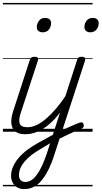

<svg xmlns="http://www.w3.org/2000/svg" viewBox="-20 -905 698 1319"><path d="M153 17Q121 17 99.5 7Q78 -3 67.5 -23.5Q57 -44 57.5 -73Q58 -102 70 -140L185 -494Q190 -506 196 -510.5Q202 -515 216 -515Q233 -515 239 -509Q245 -503 241 -491L124 -134Q106 -81 115.5 -56Q125 -31 168 -31Q178 -31 182 -23.5Q186 -16 184.5 -7Q183 2 175.5 9.5Q168 17 153 17ZM273 -683Q256 -683 244.5 -692Q233 -701 233 -719Q233 -743 248 -762.5Q263 -782 290 -782Q308 -782 319.5 -773Q331 -764 331 -745Q331 -722 316.5 -702.5Q302 -683 273 -683ZM154 17Q143 17 138.5 9.5Q134 2 135.5 -7Q137 -16 145.5 -23.5Q154 -31 169 -31Q200 -31 232.5 -46.5Q265 -62 299 -91.5Q333 -121 368 -162.5Q403 -204 438 -257Q445 -268 454 -266.5Q463 -265 467.5 -257Q472 -249 466 -239Q429 -178 391.5 -130Q354 -82 315.5 -49.5Q277 -17 236.5 0Q196 17 154 17ZM382 3Q402 -8 421.5 -17Q441 -26 459.5 -34.5Q478 -43 495.5 -50Q513 -57 528 -63Q540 -67 546.5 -62.5Q553 -58 555 -49.5Q557 -41 553.5 -33Q550 -25 540 -21Q520 -13 499.5 -4Q479 5 457.5 14.5Q436 24 414.5 35Q393 46 370 57ZM146 394Q119 394 99 382.5Q79 371 67.5 350Q56 329 56 302Q56 272 69 241.5Q82 211 106.5 181.5Q131 152 166.5 125Q202 98 247 74Q271 61 295 47.5Q319 34 343 21L510 -494Q514 -506 520.5 -510.5Q527 -515 540 -515Q558 -515 563 -508Q568 -501 564 -488L355 153Q335 216 312.5 261Q290 306 264.5 336Q239 366 209.5 380Q180 394 146 394ZM154 345Q174 345 193 334Q212 323 230.5 299Q249 275 267 237Q285 199 303 146L324 79Q308 89 292 98.5Q276 108 260 118Q225 138 197 159.5Q169 181 149.5 204Q130 227 120 251Q110 275 110 299Q110 312 115.5 323Q121 334 130.5 339.5Q140 345 154 345ZM600 -683Q582 -683 571 -692.5Q560 -702 560 -719Q560 -745 575.5 -763.5Q591 -782 617 -782Q636 -782 647 -772.5Q658 -763 658 -745Q658 -720 642 -701.5Q626 -683 600 -683ZM0 365H616V375H0ZM0 -20H616V0H0ZM0 -505H616V-500H0ZM0 -885H616V-875H0Z"/></svg>

Font: Playwrite DK Loopet Guides
Style: Regular
Weight: 400
Designer: Veronika Burian, José Scaglione
Foundry: TypeTogether
Version: Version 1.003